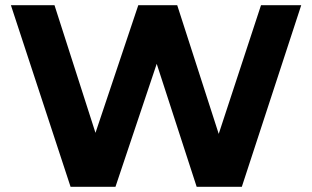

<svg xmlns="http://www.w3.org/2000/svg" viewBox="-20 -720 1203 740"><path d="M1141 -700 912 0H738L584 -474L425 0H252L22 -700H190L348 -208L513 -700H663L823 -204L986 -700Z"/></svg>

Font: Montserrat-Bold
Style: Bold
Weight: 700
Version: Version 7.200